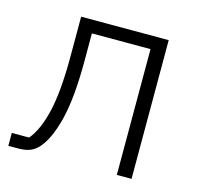

<svg xmlns="http://www.w3.org/2000/svg" viewBox="-84 -628 750 718"><g transform="rotate(15 291.0 -268.5)"><path d="M74 -50Q108 -90 126.5 -169Q145 -248 145 -382V-537H484V0H427V-487H200V-380Q200 -235 178 -149.5Q156 -64 120 -27Q105 -12 87.5 -6Q70 0 45 0H7V-50Z"/></g></svg>

Font: IBM Plex Sans JP Light
Style: Regular
Weight: 300
Designer: Mike Abbink; Paul van der Laan; Pieter van Rosmalen; Wujin Sim; Yejin Wi; Jinhee Kim; Boomi Park; Yona Kim; Kichan Ma
Foundry: Sandoll Inc.
Version: Version 1.002